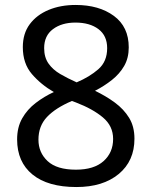

<svg xmlns="http://www.w3.org/2000/svg" viewBox="-20 -744 612 774"><path d="M285 -724Q379 -724 439 -680Q499 -636 499 -553Q499 -510 480.5 -478Q462 -446 431 -421.5Q400 -397 363 -378Q407 -357 443 -330.5Q479 -304 500.5 -269Q522 -234 522 -185Q522 -95 458.5 -42.5Q395 10 288 10Q173 10 111 -40.5Q49 -91 49 -182Q49 -231 69.5 -267Q90 -303 124 -329Q158 -355 197 -373Q145 -403 108.5 -445.5Q72 -488 72 -554Q72 -609 100 -646.5Q128 -684 176 -704Q224 -724 285 -724ZM135 -181Q135 -129 172 -94.5Q209 -60 286 -60Q359 -60 397.5 -94.5Q436 -129 436 -184Q436 -236 395 -270.5Q354 -305 286 -331L270 -337Q204 -309 169.5 -272.5Q135 -236 135 -181ZM284 -653Q229 -653 193.5 -626.5Q158 -600 158 -550Q158 -513 175.5 -488Q193 -463 223 -445.5Q253 -428 289 -412Q341 -434 376.5 -465Q412 -496 412 -550Q412 -600 377 -626.5Q342 -653 284 -653Z"/></svg>

Font: Noto Sans Hebrew Droid
Style: Regular
Weight: 400
Designer: Monotype Design Team
Foundry: Monotype Imaging Inc.
Version: Version 1.100